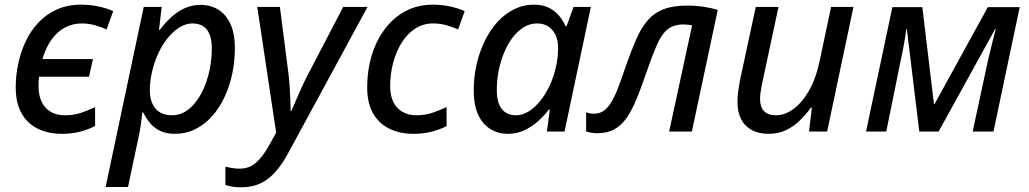

<svg xmlns="http://www.w3.org/2000/svg" viewBox="-20 -568 4445 829"><path d="M247.1 9.8Q188 9.8 142.8 -12.5Q97.7 -34.7 72.8 -79.3Q47.9 -124 47.9 -191.4Q47.9 -241.7 58.6 -292.7Q69.3 -343.8 91.1 -389.6Q112.8 -435.5 146.5 -471.2Q180.2 -506.8 226.1 -527.3Q272 -547.9 330.1 -547.9Q368.2 -547.9 403.8 -540.5Q439.5 -533.2 468.8 -520L440.4 -440.9Q418.5 -450.7 391.1 -458.7Q363.8 -466.8 332 -466.8Q294.4 -466.8 261.2 -449.5Q228 -432.1 203.1 -397.9Q178.2 -363.8 163.1 -313H381.3L364.3 -236.8H148.4Q147 -226.1 146.7 -215.8Q146.5 -205.6 146.5 -194.3Q146.5 -158.2 158.9 -130.4Q171.4 -102.5 196.8 -86.4Q222.2 -70.3 260.3 -70.3Q298.8 -70.3 329.1 -80.6Q359.4 -90.8 390.6 -105.5V-23.9Q361.8 -8.8 325.9 0.5Q290 9.8 247.1 9.8Z M436 239.3 600.6 -538.1H678.2L666.5 -439H669.9Q691.4 -467.8 717.8 -492.4Q744.1 -517.1 776.1 -532Q808.1 -546.9 846.2 -546.9Q889.2 -546.9 922.4 -526.6Q955.6 -506.3 974.9 -464.8Q994.1 -423.3 994.1 -359.4Q994.1 -303.2 982.7 -249.3Q971.2 -195.3 949.2 -148.4Q927.2 -101.6 895.5 -65.9Q863.8 -30.3 823.2 -10.3Q782.7 9.8 734.4 9.8Q697.8 9.8 671.6 -2.9Q645.5 -15.6 627.9 -36.6Q610.4 -57.6 598.6 -82.5H594.7Q592.3 -59.1 587.9 -28.8Q583.5 1.5 578.1 25.4L532.7 239.3ZM723.6 -70.3Q754.4 -70.3 780.8 -86.7Q807.1 -103 828.1 -131.3Q849.1 -159.7 864 -196.5Q878.9 -233.4 886.7 -275.1Q894.5 -316.9 894.5 -359.4Q894.5 -412.6 873.5 -439.7Q852.5 -466.8 811 -466.8Q787.6 -466.8 764.6 -455.1Q741.7 -443.4 721.2 -422.6Q700.7 -401.9 683.3 -374.3Q666 -346.7 653.6 -314.2Q641.1 -281.7 634 -246.8Q627 -211.9 627 -176.8Q627 -128.9 651.1 -99.6Q675.3 -70.3 723.6 -70.3Z M1022 240.7Q997.6 240.7 982.2 237.8Q966.8 234.9 953.1 230.5V151.9Q966.3 154.8 981.7 157.5Q997.1 160.2 1015.1 160.2Q1056.6 160.2 1085.7 134.3Q1114.7 108.4 1141.1 61L1172.4 4.9L1090.8 -538.1H1188.5L1223.1 -268.6Q1227.5 -238.8 1230 -204.6Q1232.4 -170.4 1233.6 -139.6Q1234.9 -108.9 1234.9 -88.4H1237.8Q1244.6 -104.5 1256.8 -132.6Q1269 -160.6 1283 -191.7Q1296.9 -222.7 1309.6 -246.1L1461.9 -538.1H1566.9L1226.6 88.9Q1199.7 139.6 1169.9 173.3Q1140.1 207 1104.2 223.9Q1068.4 240.7 1022 240.7Z M1764.6 9.8Q1706.1 9.8 1660.9 -12.5Q1615.7 -34.7 1590.6 -78.9Q1565.4 -123 1565.4 -190.4Q1565.4 -248 1577.6 -301.3Q1589.8 -354.5 1613.8 -399.2Q1637.7 -443.8 1672.1 -477.3Q1706.5 -510.7 1750.7 -529.3Q1794.9 -547.9 1847.7 -547.9Q1885.7 -547.9 1921.4 -540.5Q1957 -533.2 1986.3 -520L1958 -440.9Q1936 -450.7 1908.7 -458.7Q1881.3 -466.8 1849.6 -466.8Q1807.6 -466.8 1773.4 -444.8Q1739.3 -422.9 1715.1 -384.8Q1690.9 -346.7 1677.7 -297.6Q1664.6 -248.5 1664.6 -194.3Q1664.6 -155.8 1678.2 -127.9Q1691.9 -100.1 1717.3 -85.2Q1742.7 -70.3 1777.8 -70.3Q1814 -70.3 1845.5 -80.6Q1877 -90.8 1908.2 -105.5V-23.4Q1879.4 -8.8 1843.8 0.5Q1808.1 9.8 1764.6 9.8Z M2172.9 9.8Q2130.4 9.8 2096.9 -11Q2063.5 -31.7 2044.4 -73.2Q2025.4 -114.7 2025.4 -177.2Q2025.4 -234.9 2037.6 -289.1Q2049.8 -343.3 2072.5 -390.1Q2095.2 -437 2127.2 -472.4Q2159.2 -507.8 2199.5 -527.8Q2239.7 -547.9 2286.1 -547.9Q2322.3 -547.9 2348.6 -535.2Q2375 -522.5 2393.1 -501.2Q2411.1 -480 2421.4 -455.1H2426.3L2456.5 -538.1H2531.2L2417.5 0H2341.3L2354 -95.2H2350.1Q2328.6 -67.4 2301.8 -43.5Q2274.9 -19.5 2242.7 -4.9Q2210.4 9.8 2172.9 9.8ZM2207 -70.3Q2242.7 -70.3 2276.9 -96.9Q2311 -123.5 2337.6 -168.5Q2364.3 -213.4 2377.9 -268.6Q2384.8 -294.9 2387.2 -317.9Q2389.6 -340.8 2389.6 -362.3Q2389.6 -408.7 2365.2 -437.7Q2340.8 -466.8 2298.3 -466.8Q2268.6 -466.8 2242.2 -450.9Q2215.8 -435.1 2194.3 -407.2Q2172.9 -379.4 2157.5 -343Q2142.1 -306.6 2133.5 -264.2Q2125 -221.7 2125 -177.7Q2125 -125 2146.5 -97.7Q2168 -70.3 2207 -70.3Z M2558.6 7.3Q2543.9 7.3 2531.7 4.9Q2519.5 2.4 2510.7 -0.5V-83.5Q2518.6 -80.1 2526.9 -78.6Q2535.2 -77.1 2544.9 -77.1Q2568.4 -77.1 2586.2 -89.4Q2604 -101.6 2619.1 -126.5Q2634.3 -151.4 2649.2 -189.9Q2664.1 -228.5 2681.6 -281.2Q2705.1 -348.6 2726.8 -398.2Q2748.5 -447.8 2776.6 -480.2Q2804.7 -512.7 2845.7 -528.3Q2886.7 -543.9 2947.8 -543.9Q2985.4 -543.9 3019.3 -538.6Q3053.2 -533.2 3079.1 -525.4L2967.3 0H2869.1L2968.3 -458.5Q2960.9 -460 2951.7 -461.2Q2942.4 -462.4 2931.6 -462.4Q2889.6 -462.4 2863.5 -442.1Q2837.4 -421.9 2816.7 -375Q2795.9 -328.1 2768.1 -247.1Q2747.6 -186.5 2728 -139.4Q2708.5 -92.3 2686 -59.6Q2663.6 -26.9 2632.8 -9.8Q2602.1 7.3 2558.6 7.3Z M3298.8 9.8Q3256.8 9.8 3226.3 -6.3Q3195.8 -22.5 3179.9 -53.5Q3164.1 -84.5 3164.1 -128.9Q3164.1 -149.4 3167 -171.6Q3169.9 -193.8 3174.3 -217.8L3243.2 -538.1H3341.3L3270 -204.6Q3266.1 -185.1 3263.9 -168.9Q3261.7 -152.8 3261.7 -140.6Q3261.7 -106.9 3278.6 -88.6Q3295.4 -70.3 3331.1 -70.3Q3367.2 -70.3 3404.1 -96.2Q3440.9 -122.1 3471.7 -174.3Q3502.4 -226.6 3519 -304.7L3568.4 -538.1H3665L3551.3 0H3473.1L3485.4 -103H3481Q3461.4 -75.7 3435.5 -49.8Q3409.7 -23.9 3376 -7.1Q3342.3 9.8 3298.8 9.8Z M3719.2 0 3833 -537.1H3962.4L4012.7 -117.7H4014.6L4245.1 -537.1H4382.8L4269.5 0H4179.7L4245.6 -306.2Q4253.9 -342.3 4262.9 -377.9Q4272 -413.6 4279.3 -442.9H4276.9L4032.7 0H3949.2L3895.5 -442.4H3893.1Q3889.2 -411.6 3882.6 -374.8Q3876 -337.9 3868.2 -303.2L3806.6 0Z"/></svg>

Font: Open Sans Medium
Style: Italic
Weight: 500
Italic angle: -12°
Designer: Monotype Design Team
Foundry: Monotype Imaging Inc.
Version: Version 3.000